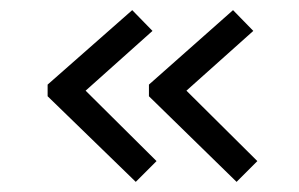

<svg xmlns="http://www.w3.org/2000/svg" viewBox="-20 -420 590 379"><path d="M248 -61 74 -230V-253L241 -400L281 -359L149 -241L289 -102ZM447 -61 274 -230V-253L440 -400L480 -359L348 -241L488 -102Z"/></svg>

Font: Inconsolata SemiExpanded
Style: Regular
Weight: 400
Width: 6
Monospace: yes
Designer: Raph Levien, Cyreal, Brenton Simpson
Foundry: Raph Levien, Cyreal, Google
Version: Version 3.000; ttfautohint (v1.8.2.53-6de2)